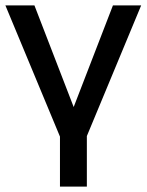

<svg xmlns="http://www.w3.org/2000/svg" viewBox="-24 -511 545 714"><path d="M299 -5 501 -491H396L250 -113L104 -491H-4L199 -3V183H299Z"/></svg>

Font: Geom
Style: Regular
Weight: 400
Version: Version 1.102